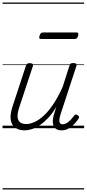

<svg xmlns="http://www.w3.org/2000/svg" viewBox="-20 -1015 686 1520"><path d="M175 17Q131 17 101.5 -3.5Q72 -24 65 -65.5Q58 -107 79 -171L185 -494Q189 -506 195.5 -510.5Q202 -515 216 -515Q232 -515 238 -509Q244 -503 240 -491L132 -164Q118 -122 119 -92.5Q120 -63 137.5 -48Q155 -33 188 -33Q218 -33 253.5 -49Q289 -65 327 -100Q365 -135 402.5 -191Q440 -247 476 -327L530 -495Q534 -508 540 -512Q546 -516 560 -516Q576 -516 582.5 -510.5Q589 -505 585 -493L459 -109Q451 -83 450 -65.5Q449 -48 455.5 -39.5Q462 -31 476 -31Q493 -31 509.5 -41.5Q526 -52 540.5 -67.5Q555 -83 566 -98Q571 -106 578 -108Q585 -110 595 -103Q605 -97 606 -90Q607 -83 602 -76Q590 -57 570.5 -35.5Q551 -14 525 1.5Q499 17 468 17Q444 17 428.5 8.5Q413 0 405.5 -15.5Q398 -31 398 -53Q398 -75 405 -103L426 -169Q395 -117 361.5 -81.5Q328 -46 295 -24Q262 -2 231.5 7.5Q201 17 175 17ZM307 -706Q294 -706 291.5 -712.5Q289 -719 293 -731Q296 -744 302.5 -751Q309 -758 320 -758H585Q597 -758 599.5 -751Q602 -744 598 -731Q595 -718 588.5 -712Q582 -706 570 -706ZM0 475H646V485H0ZM0 -20H646V0H0ZM0 -505H646V-500H0ZM0 -995H646V-985H0Z"/></svg>

Font: Playwrite CZ Guides
Style: Regular
Weight: 400
Designer: Veronika Burian, José Scaglione
Foundry: TypeTogether
Version: Version 1.003